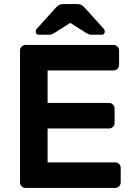

<svg xmlns="http://www.w3.org/2000/svg" viewBox="-20 -920 657 940"><path d="M213 -291V-125H544C551.3 -125 557.7 -122.3 563 -117C568.3 -111.7 571 -105.3 571 -98V-27C571 -19.7 568.3 -13.3 563 -8C557.7 -2.7 551.3 0 544 0H105C97.7 0 91.3 -2.7 86 -8C80.7 -13.3 78 -19.7 78 -27V-673C78 -680.3 80.7 -686.7 86 -692C91.3 -697.3 97.7 -700 105 -700H536C543.3 -700 549.7 -697.3 555 -692C560.3 -686.7 563 -680.3 563 -673V-602C563 -594.7 560.3 -588.3 555 -583C549.7 -577.7 543.3 -575 536 -575H213V-416H514C521.3 -416 527.7 -413.3 533 -408C538.3 -402.7 541 -396.3 541 -389V-318C541 -310.7 538.3 -304.3 533 -299C527.7 -293.7 521.3 -291 514 -291ZM378 -896C372.7 -898.7 366.3 -900 359 -900H289C281.7 -900 275.3 -898.7 270 -896C264.7 -893.3 258.7 -888.3 252 -881L160 -779C156.7 -775.7 155 -771.3 155 -766C155 -755.3 160.3 -750 171 -750H219C225 -750 230 -750.8 234 -752.5C238 -754.2 243.3 -757 250 -761L324 -808L398 -761C404.7 -757 410 -754.2 414 -752.5C418 -750.8 423 -750 429 -750H477C487.7 -750 493 -755.3 493 -766C493 -771.3 491.3 -775.7 488 -779L396 -881C389.3 -888.3 383.3 -893.3 378 -896Z"/></svg>

Font: Rubik
Style: Regular
Weight: 500
Designer: Hubert & Fischer
Foundry: Hubert & Fischer
Version: Version 1.100